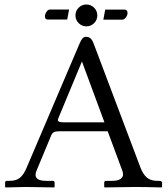

<svg xmlns="http://www.w3.org/2000/svg" viewBox="-20 -819 735 841"><path d="M440.9 -776.9H525.4Q538.6 -776.9 538.6 -761.7Q538.6 -752.4 531.5 -742.7Q524.4 -732.9 515.6 -732.9H432.6ZM274.4 -733.4H189Q176.8 -733.4 176.8 -747.6Q176.8 -756.8 183.6 -767.1Q190.4 -777.3 198.7 -777.3H282.7ZM324.7 -717.5Q310.5 -731.4 310.5 -751.5Q310.5 -771.5 324.7 -785.4Q338.9 -799.3 358.4 -799.3Q377.9 -799.3 392.1 -785.4Q406.2 -771.5 406.2 -751.5Q406.2 -731.4 392.1 -717.5Q377.9 -703.6 358.4 -703.6Q338.9 -703.6 324.7 -717.5ZM259.3 -283.2H437.5L338.9 -549.8L235.4 -300.8Q233.4 -296.4 233.4 -292.5Q233.4 -283.2 259.3 -283.2ZM140.1 -71.8Q135.7 -61.5 135.7 -53.2Q135.7 -26.9 182.1 -26.9H210.9Q219.2 -26.9 219.2 -18.6V0L217.3 2Q118.2 0 93.8 0L4.4 2L2.4 0V-18.6Q2.4 -26.9 10.3 -26.9H22Q50.8 -26.9 66.9 -40Q83 -53.2 95.2 -81.1L328.6 -628.4Q335.4 -644.5 341.8 -651.1Q348.1 -657.7 356 -657.7Q368.7 -657.7 376.5 -650.9Q384.3 -644 390.1 -628.4L594.7 -86.4Q606.4 -55.7 623.3 -41.3Q640.1 -26.9 668.9 -26.9H680.2Q683.6 -26.9 686.8 -24.7Q689.9 -22.5 689.9 -18.6V0L686.5 2Q610.4 0 571.3 0L438.5 2L436.5 0V-18.6Q436.5 -26.9 444.3 -26.9H472.2Q495.1 -26.9 507.1 -34.7Q519 -42.5 519 -55.2Q519 -63.5 515.6 -71.8L451.7 -244.1H241.2Q223.6 -244.1 216.1 -240Q208.5 -235.8 204.6 -226.6Z"/></svg>

Font: Libertinage
Style: l
Weight: 400
Designer: OSP
Foundry: OSP
Version: Version 1.0; 2008; OFL relea